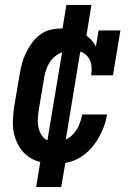

<svg xmlns="http://www.w3.org/2000/svg" viewBox="-20 -653 540 775"><path d="M203 8Q174 8 146.5 2Q119 -4 96.5 -19.5Q74 -35 59.5 -58Q45 -81 38 -107.5Q31 -134 32 -163.5Q33 -193 37 -221L59 -351Q63 -374 68.5 -395.5Q74 -417 84 -438Q94 -459 108 -478.5Q122 -498 141 -512.5Q160 -527 182.5 -532.5Q205 -538 227 -538Q249 -538 270 -534Q291 -530 309.5 -521Q328 -512 343 -497.5Q358 -483 367 -465L378 -530H466L436 -349H348Q351 -368 349 -387.5Q347 -407 336.5 -421.5Q326 -436 308.5 -443Q291 -450 271 -450Q250 -450 229 -441.5Q208 -433 192.5 -416.5Q177 -400 169 -379Q161 -358 158 -337L136 -207Q134 -193 133 -178.5Q132 -164 133.5 -149.5Q135 -135 140 -122.5Q145 -110 153.5 -100Q162 -90 175.5 -85Q189 -80 203 -80Q223 -80 243.5 -89Q264 -98 278 -114.5Q292 -131 300 -150.5Q308 -170 312 -191H412Q408 -165 399 -141Q390 -117 376.5 -94Q363 -71 344.5 -51Q326 -31 302.5 -17Q279 -3 253.5 2.5Q228 8 203 8ZM126 102 151 -51 165 -49 238 -486H274L225 -493L248 -633H349L324 -479L310 -481L238 -44H201L251 -37L227 102Z"/></svg>

Font: Iosevka Curly Slab SmBdObl
Style: Regular
Weight: 600
Italic angle: -9°
Monospace: yes
Designer: Belleve Invis
Foundry: Belleve Invis
Version: Version 11.0.0; ttfautohint (v1.8.3)